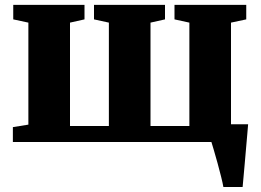

<svg xmlns="http://www.w3.org/2000/svg" viewBox="-20 -568 1044 768"><path d="M873.5 180Q871 165 864.5 139Q858 113 850.2 84.5Q842.5 56 835.5 32.8Q828.5 9.5 825.5 -0.5L792.5 -71H972.5Q971.5 -57.5 969.2 -31.8Q967 -6 964.2 25.5Q961.5 57 958.8 87.8Q956 118.5 953.8 143.5Q951.5 168.5 950.5 180ZM31.5 0V-59.5L93.5 -69.5V-477.5L33 -490.5V-548.5H318V-490.5L260 -477.5V-64H415.5V-477.5L356 -490.5V-548.5H640V-490.5L582 -477.5V-64H737.5V-477.5L678 -490.5V-548.5H965V-490.5L904 -477.5V-69.5L966 -59.5V0Z"/></svg>

Font: Merriweather 36pt Black
Style: Regular
Weight: 900
Version: Version 2.100